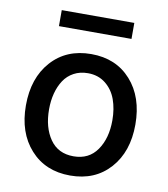

<svg xmlns="http://www.w3.org/2000/svg" viewBox="-83 -797 767 878"><g transform="rotate(10 301.0 -358.0)"><path d="M469.7 -727.1V-652.8H132.8V-727.1ZM46.9 -270Q46.9 -397.5 116.5 -475.1Q186 -552.7 301.3 -552.7Q416.5 -552.7 485.8 -475.1Q555.2 -397.5 555.2 -270Q555.2 -143.6 485.8 -66.2Q416.5 11.2 301.3 11.2Q186 11.2 116.5 -66.2Q46.9 -143.6 46.9 -270ZM301.3 -78.1Q372.6 -78.1 410.4 -132.6Q448.2 -187 448.2 -270.5Q448.2 -324.2 432.6 -367.2Q417 -410.2 383.1 -437Q349.1 -463.9 301.3 -463.9Q264.6 -463.9 236.1 -448.5Q207.5 -433.1 189.9 -406.2Q172.4 -379.4 163.3 -345Q154.3 -310.5 154.3 -270.5Q154.3 -186.5 191.9 -132.3Q229.5 -78.1 301.3 -78.1Z"/></g></svg>

Font: Interop Med
Style: Regular
Weight: 500
Designer: Rasmus Andersson, Google, Jang Haemin
Foundry: jhaemin
Version: Version 1.007